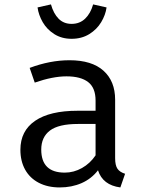

<svg xmlns="http://www.w3.org/2000/svg" viewBox="-20 -818 655 850"><path d="M489.7 -117.9Q489.7 -86.2 500 -71Q510.3 -55.9 533.8 -48.7L512.8 11.8Q434.9 1.5 413.8 -64.1Q385.1 -26.7 341.3 -7.4Q297.4 11.8 244.6 11.8Q191.3 11.8 151.8 -8.7Q112.3 -29.2 91.3 -66.9Q70.3 -104.6 70.3 -154.9Q70.3 -238.5 135.4 -283.1Q200.5 -327.7 323.6 -327.7H403.1V-372.8Q403.1 -429.2 370.3 -454.6Q337.4 -480 274.4 -480Q213.3 -480 133.8 -452.3L111.3 -517.4Q201.5 -551.3 287.7 -551.3Q386.7 -551.3 438.2 -504.9Q489.7 -458.5 489.7 -376.9ZM403.1 -130.3V-269.2H325.1Q239.5 -269.2 201 -240Q162.6 -210.8 162.6 -155.9Q162.6 -53.8 266.7 -53.8Q306.7 -53.8 342.8 -74.1Q379 -94.4 403.1 -130.3ZM146.2 -785.1 205.6 -798.5Q216.9 -757.9 239.5 -735.1Q262.1 -712.3 296.9 -712.3Q332.8 -712.3 356.9 -735.4Q381 -758.5 392.3 -798.5L451.8 -785.1Q447.2 -751.8 427.9 -719.7Q408.7 -687.7 375.1 -666.9Q341.5 -646.2 296.9 -646.2Q253.3 -646.2 220.5 -666.9Q187.7 -687.7 169.2 -719.7Q150.8 -751.8 146.2 -785.1Z"/></svg>

Font: Fira Code Fixed
Style: Regular
Weight: 400
Monospace: yes
Designer: Carrois Corporate, Edenspiekermann AG, Nikita Prokopov
Foundry: Carrois Corporate, Edenspiekermann AG, Nikita Prokopov
Version: Version 5.002